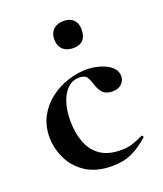

<svg xmlns="http://www.w3.org/2000/svg" viewBox="-120 -692 664 784"><g transform="rotate(-20 212.5 -300.5)"><path d="M234 12Q165 12 120 -17.5Q75 -47 53.5 -93Q32 -139 32 -186Q32 -236 53 -275Q74 -314 108.5 -340.5Q143 -367 185 -381Q227 -395 268 -395Q297 -395 326 -386.5Q355 -378 374 -361.5Q393 -345 393 -320Q393 -303 379 -288.5Q365 -274 338 -274Q313 -274 299 -287Q285 -300 277 -325Q270 -349 261.5 -361.5Q253 -374 229 -374Q186 -374 160.5 -331Q135 -288 135 -219Q135 -169 150 -127.5Q165 -86 199 -61.5Q233 -37 290 -37Q320 -37 340.5 -44Q361 -51 386 -63Q388 -65 391.5 -61Q395 -57 393 -55Q358 -23 321 -5.5Q284 12 234 12ZM248 -495Q220 -495 203.5 -511Q187 -527 187 -556Q187 -582 203.5 -597.5Q220 -613 248 -613Q276 -613 291 -597.5Q306 -582 306 -556Q306 -495 248 -495Z"/></g></svg>

Font: Cormorant Light
Style: Regular
Weight: 300
Designer: Christian Thalmann (Catharsis Fonts)
Foundry: Catharsis Fonts
Version: Version 4.000